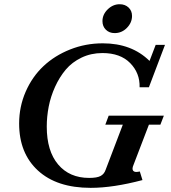

<svg xmlns="http://www.w3.org/2000/svg" viewBox="-20 -883 816 916"><path d="M526.9 -725.1Q501.5 -725.1 485.1 -741.2Q468.8 -757.3 468.8 -782.2Q468.8 -814 493.9 -838.4Q519 -862.8 550.8 -862.8Q576.7 -862.8 593.3 -847.2Q609.9 -831.5 609.9 -807.1Q609.9 -774.9 585.4 -750Q561 -725.1 526.9 -725.1ZM412.6 13.2Q251 13.2 161.1 -69.3Q71.3 -151.9 71.3 -293.5Q71.3 -374 102.5 -445.6Q133.8 -517.1 187.3 -567.4Q240.7 -617.7 314.5 -647Q388.2 -676.3 470.2 -676.3Q608.4 -676.3 693.4 -592.3L722.7 -668.9H767.1L690.4 -466.8H646Q647.9 -534.2 601.1 -582Q554.2 -629.9 468.8 -629.9Q414.6 -629.9 369.1 -608.2Q323.7 -586.4 293.7 -550.8Q263.7 -515.1 242.7 -468.8Q221.7 -422.4 212.4 -374.5Q203.1 -326.7 203.1 -278.8Q203.1 -162.6 257.3 -98.4Q311.5 -34.2 405.3 -34.2Q442.9 -34.2 460 -43.5Q477.1 -52.7 483.9 -72.8L565.9 -288.1H482.4L498.5 -331.1H761.7L745.1 -288.1H690.4L616.7 -95.7Q608.4 -76.7 615.7 -67.9Q623 -59.1 647 -64.9L659.7 -23.9Q519.5 13.2 412.6 13.2Z"/></svg>

Font: Elstob 6pt SemiBold
Style: Italic
Weight: 600
Italic angle: -20°
Designer: Peter S. Baker
Version: Version 1.015